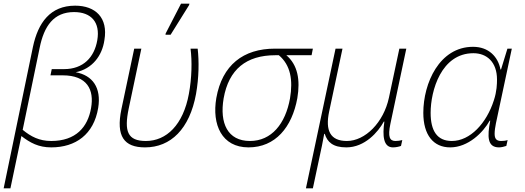

<svg xmlns="http://www.w3.org/2000/svg" viewBox="-34 -796 2872 1050"><path d="M-14 234H23L83 -52C131 -15 177 10 246 10C380 10 479 -61 503 -206C521 -317 472 -384 380 -401C470 -419 525 -491 537 -577C558 -699 488 -765 377 -765C241 -765 174 -672 146 -539ZM246 -25C181 -25 135 -49 90 -86L183 -535C207 -654 260 -730 371 -730C465 -730 515 -674 498 -576C482 -483 422 -418 316 -418H249L242 -384H309C443 -384 482 -305 464 -205C446 -101 381 -25 246 -25Z M871 -606H899L1000 -768L1002 -776H956L872 -613ZM759 10C900 10 1003 -91 1038 -282C1054 -372 1055 -461 1047 -530H1008C1017 -462 1015 -369 999 -283C968 -113 876 -25 764 -25C663 -25 644 -78 670 -203L739 -530H700L630 -199C599 -50 645 10 759 10Z M1325 10C1472 10 1563 -100 1592 -259C1609 -360 1594 -441 1532 -494H1670L1677 -530H1470C1296 -530 1181 -440 1149 -260C1124 -114 1179 10 1325 10ZM1333 -25C1211 -25 1166 -122 1189 -258C1217 -417 1313 -494 1472 -494H1491C1555 -440 1569 -359 1552 -258C1527 -119 1451 -25 1333 -25Z M1639 234H1677L1727 -1C1732 -25 1736 -46 1739 -64H1742C1756 -19 1787 10 1860 10C1961 10 2034 -74 2065 -131H2068C2057 -54 2062 10 2115 10C2131 10 2149 6 2159 2L2166 -30C2155 -27 2141 -25 2129 -25C2097 -25 2086 -47 2101 -119L2188 -530H2150L2093 -262C2064 -126 1963 -25 1863 -25C1772 -25 1744 -82 1766 -186L1839 -530H1801Z M2428 10C2526 10 2608 -71 2644 -136H2647C2630 -49 2631 10 2695 10C2707 10 2724 6 2735 2L2742 -30C2731 -26 2717 -25 2706 -25C2678 -25 2671 -41 2671 -65C2671 -81 2674 -101 2678 -121L2765 -530H2741L2706 -416H2703C2690 -485 2639 -540 2553 -540C2369 -540 2281 -341 2281 -179C2281 -58 2336 10 2428 10ZM2437 -25C2356 -25 2321 -81 2321 -179C2321 -300 2379 -505 2555 -505C2628 -505 2684 -457 2684 -361C2684 -338 2683 -296 2667 -248C2627 -122 2537 -25 2437 -25Z"/></svg>

Font: Noto Sans ExtraLight
Style: Italic
Weight: 200
Italic angle: -12°
Designer: Monotype Design Team
Foundry: Monotype Imaging Inc.
Version: Version 2.013